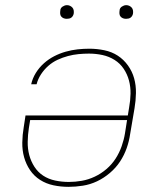

<svg xmlns="http://www.w3.org/2000/svg" viewBox="-20 -717 640 745"><path d="M246 8Q216 8 187.5 2Q159 -4 135.5 -19Q112 -34 96.5 -57Q81 -80 73.5 -107Q66 -134 66.5 -164Q67 -194 72 -223L79 -269H476L481 -300Q486 -327 486.5 -353.5Q487 -380 480.5 -404.5Q474 -429 460 -450Q446 -471 424.5 -484.5Q403 -498 377.5 -503.5Q352 -509 325 -509Q305 -509 284.5 -507Q264 -505 243.5 -499.5Q223 -494 203.5 -485Q184 -476 167.5 -461.5Q151 -447 139 -428.5Q127 -410 122 -390H101Q106 -413 119 -434Q132 -455 150.5 -471.5Q169 -488 190.5 -499Q212 -510 235 -516.5Q258 -523 281 -525.5Q304 -528 327 -528Q356 -528 385 -522Q414 -516 437 -501Q460 -486 476.5 -463Q493 -440 500.5 -413Q508 -386 507.5 -356Q507 -326 502 -297L485 -197Q481 -169 471.5 -142Q462 -115 446 -90.5Q430 -66 406.5 -46Q383 -26 356.5 -13.5Q330 -1 301.5 3.5Q273 8 246 8ZM247 -11Q272 -11 297.5 -15.5Q323 -20 347.5 -31.5Q372 -43 393 -61Q414 -79 428.5 -101.5Q443 -124 452 -149.5Q461 -175 465 -200L473 -251H97L92 -220Q88 -194 87.5 -167Q87 -140 93.5 -115.5Q100 -91 113.5 -70Q127 -49 147.5 -35.5Q168 -22 194 -16.5Q220 -11 247 -11ZM469 -644Q463 -644 457.5 -646Q452 -648 448 -652.5Q444 -657 443.5 -663.5Q443 -670 444 -676Q444 -681 446.5 -685Q449 -689 453 -691.5Q457 -694 461 -695.5Q465 -697 470 -697Q476 -697 481.5 -694.5Q487 -692 491 -687.5Q495 -683 496 -676.5Q497 -670 496 -664Q495 -659 492.5 -655Q490 -651 486.5 -648.5Q483 -646 478.5 -645Q474 -644 469 -644ZM239 -644Q233 -644 227.5 -646Q222 -648 218 -652.5Q214 -657 213.5 -663.5Q213 -670 214 -676Q214 -681 216.5 -685Q219 -689 223 -691.5Q227 -694 231 -695.5Q235 -697 240 -697Q246 -697 251.5 -694.5Q257 -692 261 -687.5Q265 -683 266 -676.5Q267 -670 266 -664Q265 -659 262.5 -655Q260 -651 256.5 -648.5Q253 -646 248.5 -645Q244 -644 239 -644Z"/></svg>

Font: Iosevka Aile Thin
Style: Italic
Weight: 100
Italic angle: -9°
Designer: Belleve Invis
Foundry: Belleve Invis
Version: Version 31.1.0; ttfautohint (v1.8.4)